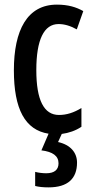

<svg xmlns="http://www.w3.org/2000/svg" viewBox="-20 -663 402 830"><path d="M313 40C313 -3 285 -37 231 -49L247 -84C277 -88 307 -98 332 -115V-196C299 -176 268 -166 235 -166C170 -166 137 -230 137 -360C137 -491 170 -559 233 -559C258 -559 283 -552 312 -536L340 -615C310 -632 275 -643 226 -643C98 -643 40 -533 40 -359C40 -192 88 -101 190 -85L159 -13C208 -7 233 11 233 43C233 70 216 86 180 86C166 86 147 84 132 80V141C148 145 166 147 190 147C273 147 313 109 313 40Z"/></svg>

Font: Noto Sans Kannada UI ExtraCondensed Medium
Style: Regular
Weight: 500
Width: 2
Designer: Jelle Bosma - Monotype Design Team
Foundry: Monotype Imaging Inc.
Version: Version 2.005